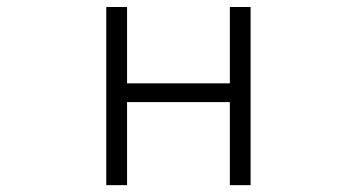

<svg xmlns="http://www.w3.org/2000/svg" viewBox="-20 -539 1040 560"><path d="M290 1H350.6V-241.2H650.4V1H710.9V-518.6H650.4V-295.9H350.6V-518.6H290Z"/></svg>

Font: DotumChe
Style: Regular
Weight: 400
Monospace: yes
Version: Version 2.21